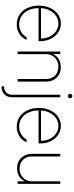

<svg xmlns="http://www.w3.org/2000/svg" viewBox="714 -1435 920 2388"><g transform="rotate(90 1174.0 -241.0)"><path d="M49.8 -263.7Q49.8 -341.3 78.9 -404.1Q107.9 -466.8 158.7 -502.4Q209.5 -538.1 272.5 -538.1Q332.5 -538.1 382.6 -505.4Q432.6 -472.7 461.9 -414.8Q491.2 -356.9 491.2 -285.2V-260.7H81.1Q81.5 -192.9 106 -137.9Q130.4 -83 176 -51.3Q221.7 -19.5 283.2 -19.5Q325.7 -19.5 358.2 -34.4Q390.6 -49.3 411.1 -70.1Q431.6 -90.8 442.4 -111.3H476.6Q465.3 -80.6 439 -52.7Q412.6 -24.9 372.6 -7.1Q332.5 10.7 283.2 10.7Q213.9 10.7 160.9 -24.9Q107.9 -60.5 78.9 -123Q49.8 -185.5 49.8 -263.7ZM459 -291Q459 -350.6 434.1 -400.4Q409.2 -450.2 366.5 -479Q323.7 -507.8 272.5 -507.8Q221.7 -507.8 179.4 -479.5Q137.2 -451.2 111.1 -401.6Q85 -352.1 81.5 -291Z M653.3 0H621.1V-530.3H652.3V-446.3H656.2Q674.8 -487.8 717 -512.5Q759.3 -537.1 814.5 -537.1Q867.2 -537.1 908.2 -514.2Q949.2 -491.2 972.2 -449.5Q995.1 -407.7 995.1 -353.5V0H962.9V-352.5Q962.9 -397.9 943.8 -433.1Q924.8 -468.3 890.1 -487.5Q855.5 -506.8 810.5 -506.8Q765.1 -506.8 729.2 -487.1Q693.4 -467.3 673.3 -431.9Q653.3 -396.5 653.3 -350.6Z M1189.5 -530.3V71.3Q1189.5 109.4 1172.9 138.4Q1156.2 167.5 1127.4 183.3Q1098.6 199.2 1063.5 199.2H1053.7V168H1062.5Q1088.9 168 1110.8 156.2Q1132.8 144.5 1145.5 122.6Q1158.2 100.6 1158.2 71.3V-530.3ZM1146.5 -653.3Q1146.5 -664.6 1154.8 -672.6Q1163.1 -680.7 1173.8 -680.7Q1185.5 -680.7 1193.8 -672.6Q1202.1 -664.6 1202.1 -653.3Q1202.1 -641.6 1193.8 -633.8Q1185.5 -626 1173.8 -626Q1162.6 -626 1154.5 -633.8Q1146.5 -641.6 1146.5 -653.3Z M1322.3 -263.7Q1322.3 -341.3 1351.3 -404.1Q1380.4 -466.8 1431.2 -502.4Q1481.9 -538.1 1544.9 -538.1Q1605 -538.1 1655 -505.4Q1705.1 -472.7 1734.4 -414.8Q1763.7 -356.9 1763.7 -285.2V-260.7H1353.5Q1354 -192.9 1378.4 -137.9Q1402.8 -83 1448.5 -51.3Q1494.1 -19.5 1555.7 -19.5Q1598.1 -19.5 1630.6 -34.4Q1663.1 -49.3 1683.6 -70.1Q1704.1 -90.8 1714.8 -111.3H1749Q1737.8 -80.6 1711.4 -52.7Q1685.1 -24.9 1645 -7.1Q1605 10.7 1555.7 10.7Q1486.3 10.7 1433.3 -24.9Q1380.4 -60.5 1351.3 -123Q1322.3 -185.5 1322.3 -263.7ZM1731.4 -291Q1731.4 -350.6 1706.5 -400.4Q1681.6 -450.2 1638.9 -479Q1596.2 -507.8 1544.9 -507.8Q1494.1 -507.8 1451.9 -479.5Q1409.7 -451.2 1383.5 -401.6Q1357.4 -352.1 1354 -291Z M2235.4 -530.3H2266.6V0H2235.4V-85H2232.4Q2212.9 -43.5 2170.4 -18.3Q2127.9 6.8 2073.2 6.8Q2021 6.8 1980.2 -16.1Q1939.5 -39.1 1916.5 -80.8Q1893.6 -122.6 1893.6 -176.8V-530.3H1925.8V-177.7Q1925.8 -132.8 1945.1 -97.9Q1964.4 -63 1999 -43.7Q2033.7 -24.4 2078.1 -24.4Q2122.1 -24.4 2158 -43.9Q2193.8 -63.5 2214.6 -99.1Q2235.4 -134.8 2235.4 -180.7Z"/></g></svg>

Font: Pretendard Std Thin
Style: Regular
Weight: 100
Designer: Base glyphs from Inter by Rasmus Andersson; Hangeul glyphs from Noto Sans CJK(Source Han Sans) by Jang Soo-young and Kan
Foundry: Kil Hyung-jin
Version: Version 1.309